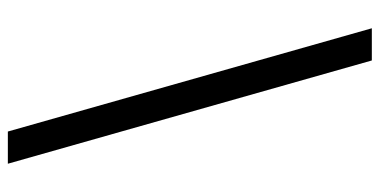

<svg xmlns="http://www.w3.org/2000/svg" viewBox="-259 -573 967 489"><g transform="rotate(90 224.5 -328.5)"><path d="M52 -792H134L397 135H315Z"/></g></svg>

Font: ltelugu25
Style: Book
Weight: 400
Designer: Jelle Bosma - Monotype Design Team
Foundry: Monotype Imaging Inc.
Version: Version 2.003